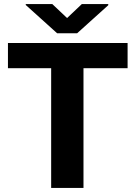

<svg xmlns="http://www.w3.org/2000/svg" viewBox="-20 -922 665 942"><path d="M606 -710.9V-587.4H389.6V0H231V-587.4H19V-710.9ZM236.8 -901.9 309.1 -833.5 381.3 -901.9H511.2V-896.5L358.4 -758.8H260.3L106.4 -897.5V-901.9Z"/></svg>

Font: Vazirmatn UI ExtraBold
Style: Regular
Weight: 800
Designer: Saber Rastikerdar
Foundry: Saber Rastikerdar
Version: Version 33.003